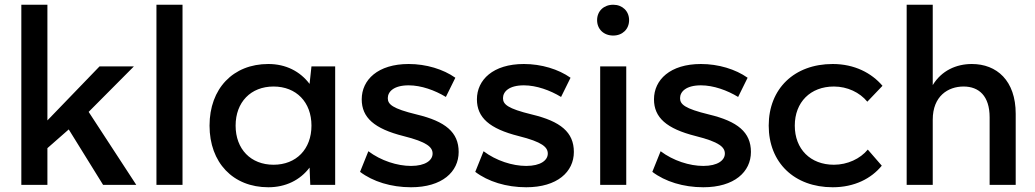

<svg xmlns="http://www.w3.org/2000/svg" viewBox="-20 -780 4365 810"><path d="M545 -500H400L180 -272V-760H70V0H180V-155L270 -234L415 0H555L354 -308Z M640 -760V0H750V-760Z M1289 0H1394V-500H1294L1286 -426C1246 -479 1186 -510 1112 -510C963 -510 864 -406 864 -250C864 -94 963 10 1112 10C1185 10 1246 -20 1286 -73ZM1134 -85C1038 -85 974 -151 974 -250C974 -349 1038 -415 1134 -415C1230 -415 1294 -349 1294 -250C1294 -151 1230 -85 1134 -85Z M1704 -510C1574 -510 1506 -443 1506 -361C1506 -284 1559 -237 1682 -206C1782 -181 1805 -159 1805 -132C1805 -104 1775 -80 1714 -80C1656 -80 1587 -102 1534 -142L1499 -55C1553 -14 1630 10 1714 10C1845 10 1915 -55 1915 -139C1915 -222 1859 -268 1738 -297C1635 -322 1616 -340 1616 -366C1616 -393 1641 -420 1704 -420C1757 -420 1815 -399 1861 -371L1901 -452C1850 -488 1778 -510 1704 -510Z M2190 -510C2060 -510 1992 -443 1992 -361C1992 -284 2045 -237 2168 -206C2268 -181 2291 -159 2291 -132C2291 -104 2261 -80 2200 -80C2142 -80 2073 -102 2020 -142L1985 -55C2039 -14 2116 10 2200 10C2331 10 2401 -55 2401 -139C2401 -222 2345 -268 2224 -297C2121 -322 2102 -340 2102 -366C2102 -393 2127 -420 2190 -420C2243 -420 2301 -399 2347 -371L2387 -452C2336 -488 2264 -510 2190 -510Z M2512 -500V0H2622V-500ZM2567 -760C2527 -760 2499 -733 2499 -695C2499 -657 2527 -630 2567 -630C2606 -630 2634 -657 2634 -695C2634 -733 2606 -760 2567 -760Z M2937 -510C2807 -510 2739 -443 2739 -361C2739 -284 2792 -237 2915 -206C3015 -181 3038 -159 3038 -132C3038 -104 3008 -80 2947 -80C2889 -80 2820 -102 2767 -142L2732 -55C2786 -14 2863 10 2947 10C3078 10 3148 -55 3148 -139C3148 -222 3092 -268 2971 -297C2868 -322 2849 -340 2849 -366C2849 -393 2874 -420 2937 -420C2990 -420 3048 -399 3094 -371L3134 -452C3083 -488 3011 -510 2937 -510Z M3700 -81 3641 -149C3609 -110 3555 -85 3498 -85C3399 -85 3333 -151 3333 -250C3333 -349 3399 -415 3498 -415C3555 -415 3607 -390 3639 -351L3703 -418C3657 -472 3585 -510 3493 -510C3331 -510 3223 -406 3223 -250C3223 -94 3331 10 3493 10C3585 10 3656 -27 3700 -81Z M3805 0H3915V-275C3915 -375 3980 -415 4045 -415C4110 -415 4155 -375 4155 -285V0H4265V-300C4265 -440 4185 -510 4080 -510C4014 -510 3952 -482 3915 -421V-760H3805Z"/></svg>

Font: Gully Medium
Style: Regular
Weight: 500
Designer: jaikishan Patel
Foundry: MagicType
Version: Version 1.000;Glyphs 3.2 (3242)